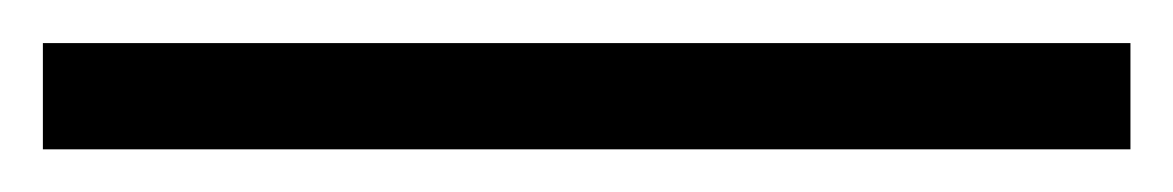

<svg xmlns="http://www.w3.org/2000/svg" viewBox="-25 55 550 90"><path d="M-4.9 125V75.2H504.9V125Z"/></svg>

Font: Clear Sans Medium
Style: Regular
Weight: 500
Foundry: Intel Corporation
Version: Version 1.00